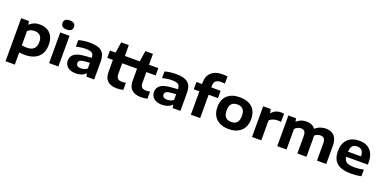

<svg xmlns="http://www.w3.org/2000/svg" viewBox="-10 -1907 6422 3216"><g transform="rotate(20 3201.0 -299.0)"><path d="M71.5 220V-546.5H210L219.5 -489H227Q258 -519 302 -537.2Q346 -555.5 400.5 -555.5Q471.5 -555.5 529.8 -528Q588 -500.5 623 -440.8Q658 -381 658 -284.5Q658 -142.5 573.2 -66Q488.5 10.5 337 10.5Q310 10.5 284.5 8.2Q259 6 237 3.5V220ZM326.5 -114.5Q493.5 -114.5 493.5 -273.5Q493.5 -356 455.5 -389.5Q417.5 -423 356.5 -423Q324.5 -423 293 -412.5Q261.5 -402 237 -377.5V-124Q255.5 -120 278.5 -117.2Q301.5 -114.5 326.5 -114.5Z M768 0V-546.5H933.5V0ZM851 -628.5Q749.5 -628.5 749.5 -709.5Q749.5 -791 851 -791Q952.5 -791 952.5 -709.5Q952.5 -628.5 851 -628.5Z M1247.5 10Q1148 10 1097.2 -34.8Q1046.5 -79.5 1046.5 -148.5Q1046.5 -224 1105.8 -267Q1165 -310 1296.5 -318.5L1409 -327.5Q1409 -389 1375.2 -412Q1341.5 -435 1263.5 -435Q1228 -435 1182.5 -429Q1137 -423 1095 -410.5V-529Q1140.5 -542.5 1193.2 -549Q1246 -555.5 1291 -555.5Q1388 -555.5 1450 -533.2Q1512 -511 1541.8 -458.2Q1571.5 -405.5 1571.5 -314.5V0H1433.5L1422.5 -52.5H1414.5Q1385 -21.5 1341 -5.8Q1297 10 1247.5 10ZM1211.5 -162Q1211.5 -133 1232.5 -116Q1253.5 -99 1298 -99Q1326.5 -99 1355.8 -108Q1385 -117 1409 -136.5V-238.5L1311.5 -230.5Q1256.5 -225.5 1234 -208.2Q1211.5 -191 1211.5 -162Z M1977 10.5Q1868.5 10.5 1811.2 -41.2Q1754 -93 1754 -198.5V-416H1654V-546.5H1754L1784 -740H1919.5V-546.5H2085.5V-416H1919.5V-229.5Q1919.5 -169 1944.8 -145.5Q1970 -122 2023.5 -122Q2050.5 -122 2089.5 -129.5V-2.5Q2064.5 3 2035 6.8Q2005.5 10.5 1977 10.5Z M2407.5 10.5Q2299 10.5 2241.8 -41.2Q2184.5 -93 2184.5 -198.5V-416H2084.5V-546.5H2184.5L2214.5 -740H2350V-546.5H2516V-416H2350V-229.5Q2350 -169 2375.2 -145.5Q2400.5 -122 2454 -122Q2481 -122 2520 -129.5V-2.5Q2495 3 2465.5 6.8Q2436 10.5 2407.5 10.5Z M2784.5 10Q2685 10 2634.2 -34.8Q2583.5 -79.5 2583.5 -148.5Q2583.5 -224 2642.8 -267Q2702 -310 2833.5 -318.5L2946 -327.5Q2946 -389 2912.2 -412Q2878.5 -435 2800.5 -435Q2765 -435 2719.5 -429Q2674 -423 2632 -410.5V-529Q2677.5 -542.5 2730.2 -549Q2783 -555.5 2828 -555.5Q2925 -555.5 2987 -533.2Q3049 -511 3078.8 -458.2Q3108.5 -405.5 3108.5 -314.5V0H2970.5L2959.5 -52.5H2951.5Q2922 -21.5 2878 -5.8Q2834 10 2784.5 10ZM2748.5 -162Q2748.5 -133 2769.5 -116Q2790.5 -99 2835 -99Q2863.5 -99 2892.8 -108Q2922 -117 2946 -136.5V-238.5L2848.5 -230.5Q2793.5 -225.5 2771 -208.2Q2748.5 -191 2748.5 -162Z M3295 0V-416H3195V-546.5H3295V-572.5Q3295 -687.5 3365 -752.8Q3435 -818 3562.5 -818Q3588.5 -818 3609 -816.2Q3629.5 -814.5 3652.5 -811.5V-684.5Q3617.5 -689 3588.5 -689Q3522 -689 3491.2 -662.2Q3460.5 -635.5 3460.5 -578.5V-546.5H3626.5V-416H3460.5V0Z M3969.5 10.5Q3878.5 10.5 3811 -22Q3743.5 -54.5 3706 -117.8Q3668.5 -181 3668.5 -273.5Q3668.5 -410.5 3748.5 -483Q3828.5 -555.5 3969.5 -555.5Q4111 -555.5 4190.5 -483.5Q4270 -411.5 4270 -273.5Q4270 -182 4232.5 -118.5Q4195 -55 4127.2 -22.2Q4059.5 10.5 3969.5 10.5ZM3969.5 -116.5Q4034 -116.5 4069.8 -153.2Q4105.5 -190 4105.5 -273Q4105.5 -356.5 4069.8 -392.5Q4034 -428.5 3969.5 -428.5Q3905 -428.5 3869 -392.5Q3833 -356.5 3833 -273.5Q3833 -190.5 3869 -153.5Q3905 -116.5 3969.5 -116.5Z M4385 0V-546.5H4520L4533 -480.5H4541Q4568 -516.5 4611 -535.2Q4654 -554 4704 -554Q4730.5 -554 4756 -549.5V-403Q4741.5 -406 4725.2 -406.8Q4709 -407.5 4694.5 -407.5Q4657.5 -407.5 4616.8 -394.8Q4576 -382 4550.5 -354.5V0Z M4834.5 0V-546.5H4970.5L4980.5 -492.5H4988.5Q5054.5 -555.5 5159.5 -555.5Q5208.5 -555.5 5248.8 -538Q5289 -520.5 5315 -483Q5359 -523 5407.2 -539.2Q5455.5 -555.5 5502 -555.5Q5563 -555.5 5609.5 -531.5Q5656 -507.5 5682 -455.8Q5708 -404 5708 -320.5V0H5543V-311.5Q5543 -370.5 5519.2 -393.5Q5495.5 -416.5 5456.5 -416.5Q5426 -416.5 5399.5 -406.2Q5373 -396 5353 -374Q5356 -350 5356 -322.5V0H5193.5V-311.5Q5193.5 -370.5 5171.5 -393.5Q5149.5 -416.5 5110.5 -416.5Q5078 -416.5 5049.2 -403.5Q5020.5 -390.5 5000 -365V0Z M6152 10.5Q5981.5 10.5 5899.5 -58Q5817.5 -126.5 5817.5 -272Q5817.5 -405 5890.8 -480.2Q5964 -555.5 6100 -555.5Q6230.5 -555.5 6298.5 -479.5Q6366.5 -403.5 6366.5 -266.5V-227.5H5981.5Q5986 -164 6028.8 -136.2Q6071.5 -108.5 6177.5 -108.5Q6212.5 -108.5 6253 -113.2Q6293.5 -118 6332.5 -126V-8.5Q6283 2 6238.2 6.2Q6193.5 10.5 6152 10.5ZM6097.5 -453.5Q6041.5 -453.5 6012 -421Q5982.5 -388.5 5980.5 -318.5H6212.5Q6210.5 -388 6181.8 -420.8Q6153 -453.5 6097.5 -453.5Z"/></g></svg>

Font: Encode Sans Expanded
Style: Bold
Weight: 700
Width: 7
Designer: Multiple Designers
Foundry: Impallari Type
Version: Version 3.000; ttfautohint (v1.8.3) -l 8 -r 50 -G 200 -x 14 